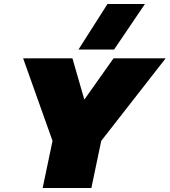

<svg xmlns="http://www.w3.org/2000/svg" viewBox="-20 -934 843 954"><path d="M370 -688 514 -914H700L547 -688ZM192 0 241 -234 95 -644H340L399 -439L544 -644H803L483 -234L434 0Z"/></svg>

Font: Kanit Black
Style: Italic
Weight: 900
Italic angle: -12°
Designer: Katatrad Team
Foundry: CadsonDemak
Version: Version 2.000; ttfautohint (v1.8.3)